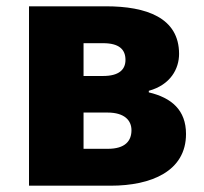

<svg xmlns="http://www.w3.org/2000/svg" viewBox="-20 -589 647 609"><path d="M72 0H331C460 0 570 -46 570 -164C570 -240 524 -279 452 -296V-301C521 -320 548 -371 548 -418C548 -533 444 -569 316 -569H72ZM245 -348V-452H307C358 -452 378 -432 378 -399C378 -368 357 -348 307 -348ZM245 -117V-232H321C375 -232 397 -207 397 -176C397 -142 377 -117 322 -117Z"/></svg>

Font: Noto Sans CJK KR Black
Style: Regular
Weight: 900
Designer: Ryoko NISHIZUKA (kana & ideographs); Paul D. Hunt (Latin, Greek & Cyrillic); Wenlong ZHANG (bopomofo); Sandoll Communica
Foundry: Adobe Systems Incorporated
Version: Version 1.004;PS 1.004;hotconv 1.0.82;makeotf.lib2.5.63406